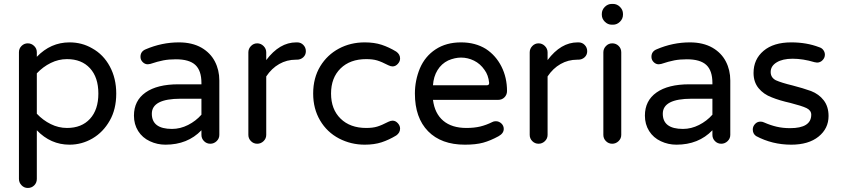

<svg xmlns="http://www.w3.org/2000/svg" viewBox="-20 -724 4269 975"><path d="M76.2 184.6V-459Q76.2 -477.5 89.4 -490.7Q102.5 -503.9 121.1 -503.9Q139.6 -503.9 153.3 -490.7Q167 -477.5 167 -459V-435.5Q237.3 -508.8 333 -508.8Q396.5 -508.8 448.2 -478.5Q504.9 -447.3 537.6 -386.7Q570.3 -326.2 570.3 -249Q570.3 -168.9 537.1 -111.3Q503.9 -52.7 449.7 -21Q395.5 10.7 333 10.7Q237.3 10.7 167 -62.5V184.6Q167 204.1 153.8 217.3Q140.6 230.5 121.1 230.5Q102.5 230.5 89.4 216.8Q76.2 203.1 76.2 184.6ZM479.5 -249Q479.5 -331.1 437 -377.4Q394.5 -423.8 320.3 -423.8Q277.3 -423.8 237.8 -404.3Q198.2 -384.8 167 -351.6V-146.5Q198.2 -113.3 237.8 -93.8Q277.3 -74.2 320.3 -74.2Q394.5 -74.2 437 -120.6Q479.5 -167 479.5 -249Z M741.2 -6.8Q703.1 -24.4 681.6 -58.6Q660.2 -92.8 660.2 -136.7Q660.2 -212.9 719.2 -254.4Q778.3 -295.9 885.7 -295.9H1002.9V-302.7Q1002.9 -365.2 972.2 -394Q941.4 -422.9 873 -422.9Q837.9 -422.9 809.6 -417.5Q781.2 -412.1 743.2 -399.4L730.5 -397.5Q715.8 -397.5 704.6 -408.7Q693.4 -419.9 693.4 -435.5Q693.4 -462.9 719.7 -473.6Q801.8 -508.8 888.7 -508.8Q956.1 -508.8 1003.9 -481.4Q1048.8 -455.1 1071.3 -411.6Q1093.8 -368.2 1093.8 -315.4V-39.1Q1093.8 -20.5 1080.1 -7.3Q1066.4 5.9 1047.9 5.9Q1029.3 5.9 1016.1 -7.3Q1002.9 -20.5 1002.9 -39.1V-62.5Q932.6 10.7 820.3 10.7Q778.3 10.7 741.2 -6.8ZM1002.9 -141.6V-222.7H897.5Q751 -222.7 751 -146.5Q751 -69.3 853.5 -69.3Q895.5 -69.3 935.1 -89.4Q974.6 -109.4 1002.9 -141.6Z M1241.2 -39.1V-458Q1241.2 -476.6 1254.4 -490.2Q1267.6 -503.9 1286.1 -503.9Q1304.7 -503.9 1318.4 -490.2Q1332 -476.6 1332 -458V-418.9Q1399.4 -508.8 1484.4 -508.8H1489.3Q1507.8 -508.8 1520.5 -495.6Q1533.2 -482.4 1533.2 -463.9Q1533.2 -445.3 1520 -433.1Q1506.8 -420.9 1487.3 -420.9H1482.4Q1436.5 -420.9 1397.9 -398.9Q1359.4 -377 1332 -335.9V-39.1Q1332 -20.5 1318.4 -7.3Q1304.7 5.9 1286.1 5.9Q1267.6 5.9 1254.4 -7.3Q1241.2 -20.5 1241.2 -39.1Z M1702.1 -20.5Q1640.6 -52.7 1605.5 -112.3Q1570.3 -171.9 1570.3 -249Q1570.3 -328.1 1606.4 -387.7Q1641.6 -445.3 1700.7 -477.1Q1759.8 -508.8 1832 -508.8Q1880.9 -508.8 1918 -496.6Q1955.1 -484.4 1992.2 -461.9Q2011.7 -448.2 2011.7 -426.8Q2011.7 -412.1 2000 -399.4Q1988.3 -386.7 1973.6 -386.7Q1963.9 -386.7 1952.1 -392.6Q1918 -410.2 1895.5 -417Q1873 -423.8 1839.8 -423.8Q1757.8 -423.8 1709.5 -376.5Q1661.1 -329.1 1661.1 -249Q1661.1 -168.9 1709.5 -121.6Q1757.8 -74.2 1839.8 -74.2Q1873 -74.2 1895.5 -81.1Q1918 -87.9 1952.1 -105.5Q1963.9 -111.3 1973.6 -111.3Q1988.3 -111.3 2000 -98.6Q2011.7 -85.9 2011.7 -71.3Q2011.7 -49.8 1992.2 -36.1Q1955.1 -13.7 1918 -1.5Q1880.9 10.7 1832 10.7Q1762.7 10.7 1702.1 -20.5Z M2086.9 -249Q2086.9 -315.4 2112.3 -377Q2138.7 -438.5 2192.4 -473.6Q2246.1 -508.8 2321.3 -508.8Q2393.6 -508.8 2447.3 -475.6Q2498 -442.4 2526.4 -386.2Q2554.7 -330.1 2554.7 -261.7Q2554.7 -243.2 2542 -230Q2529.3 -216.8 2508.8 -216.8H2178.7Q2187.5 -147.5 2231 -110.8Q2274.4 -74.2 2348.6 -74.2Q2387.7 -74.2 2418.5 -81.5Q2449.2 -88.9 2480.5 -104.5Q2487.3 -108.4 2498 -108.4Q2513.7 -108.4 2525.9 -97.2Q2538.1 -85.9 2538.1 -69.3Q2538.1 -46.9 2511.7 -32.2Q2470.7 -9.8 2433.6 0.5Q2396.5 10.7 2340.8 10.7Q2220.7 10.7 2153.8 -57.6Q2086.9 -126 2086.9 -249ZM2463.9 -303.7Q2460 -342.8 2440.4 -369.1Q2418.9 -400.4 2387.2 -416Q2355.5 -431.6 2321.3 -431.6Q2290 -431.6 2255.9 -417Q2221.7 -400.4 2201.7 -367.7Q2181.6 -335 2178.7 -291H2452.1Q2464.8 -291 2463.9 -303.7Z M2669.9 -39.1V-458Q2669.9 -476.6 2683.1 -490.2Q2696.3 -503.9 2714.8 -503.9Q2733.4 -503.9 2747.1 -490.2Q2760.7 -476.6 2760.7 -458V-418.9Q2828.1 -508.8 2913.1 -508.8H2918Q2936.5 -508.8 2949.2 -495.6Q2961.9 -482.4 2961.9 -463.9Q2961.9 -445.3 2948.7 -433.1Q2935.5 -420.9 2916 -420.9H2911.1Q2865.2 -420.9 2826.7 -398.9Q2788.1 -377 2760.7 -335.9V-39.1Q2760.7 -20.5 2747.1 -7.3Q2733.4 5.9 2714.8 5.9Q2696.3 5.9 2683.1 -7.3Q2669.9 -20.5 2669.9 -39.1Z M3036.1 -649.4V-653.3Q3036.1 -673.8 3051.3 -689Q3066.4 -704.1 3086.9 -704.1H3092.8Q3113.3 -704.1 3128.4 -689Q3143.6 -673.8 3143.6 -653.3V-649.4Q3143.6 -628.9 3128.4 -613.8Q3113.3 -598.6 3092.8 -598.6H3086.9Q3066.4 -598.6 3051.3 -613.8Q3036.1 -628.9 3036.1 -649.4ZM3043.9 -39.1V-458Q3043.9 -476.6 3057.1 -490.2Q3070.3 -503.9 3088.9 -503.9Q3108.4 -503.9 3121.6 -490.7Q3134.8 -477.5 3134.8 -458V-39.1Q3134.8 -20.5 3121.1 -7.3Q3107.4 5.9 3088.9 5.9Q3070.3 5.9 3057.1 -7.3Q3043.9 -20.5 3043.9 -39.1Z M3335.9 -6.8Q3297.9 -24.4 3276.4 -58.6Q3254.9 -92.8 3254.9 -136.7Q3254.9 -212.9 3314 -254.4Q3373 -295.9 3480.5 -295.9H3597.7V-302.7Q3597.7 -365.2 3566.9 -394Q3536.1 -422.9 3467.8 -422.9Q3432.6 -422.9 3404.3 -417.5Q3376 -412.1 3337.9 -399.4L3325.2 -397.5Q3310.5 -397.5 3299.3 -408.7Q3288.1 -419.9 3288.1 -435.5Q3288.1 -462.9 3314.5 -473.6Q3396.5 -508.8 3483.4 -508.8Q3550.8 -508.8 3598.6 -481.4Q3643.6 -455.1 3666 -411.6Q3688.5 -368.2 3688.5 -315.4V-39.1Q3688.5 -20.5 3674.8 -7.3Q3661.1 5.9 3642.6 5.9Q3624 5.9 3610.8 -7.3Q3597.7 -20.5 3597.7 -39.1V-62.5Q3527.3 10.7 3415 10.7Q3373 10.7 3335.9 -6.8ZM3597.7 -141.6V-222.7H3492.2Q3345.7 -222.7 3345.7 -146.5Q3345.7 -69.3 3448.2 -69.3Q3490.2 -69.3 3529.8 -89.4Q3569.3 -109.4 3597.7 -141.6Z M3819.3 -33.2Q3802.7 -44.9 3802.7 -66.4Q3802.7 -82 3814 -94.2Q3825.2 -106.4 3841.8 -106.4Q3851.6 -106.4 3859.4 -102.5Q3892.6 -87.9 3923.8 -80.6Q3955.1 -73.2 3992.2 -73.2Q4099.6 -73.2 4099.6 -141.6Q4099.6 -163.1 4076.2 -174.8Q4051.8 -186.5 3994.1 -201.2Q3937.5 -213.9 3899.4 -229.5Q3857.4 -245.1 3832 -276.4Q3806.6 -307.6 3806.6 -353.5Q3806.6 -422.9 3857.4 -465.8Q3908.2 -508.8 3998 -508.8Q4076.2 -508.8 4139.6 -484.4Q4153.3 -480.5 4161.1 -469.7Q4168.9 -459 4168.9 -446.3Q4168.9 -430.7 4157.2 -418.5Q4145.5 -406.2 4128.9 -406.2L4116.2 -408.2Q4057.6 -425.8 4004.9 -425.8Q3954.1 -425.8 3923.8 -407.2Q3893.6 -388.7 3893.6 -358.4Q3893.6 -330.1 3919.9 -316.4Q3948.2 -303.7 4004.9 -290Q4057.6 -276.4 4098.6 -261.7Q4138.7 -246.1 4163.1 -214.4Q4187.5 -182.6 4187.5 -134.8Q4187.5 -71.3 4136.7 -30.3Q4085.9 10.7 3998 10.7Q3901.4 10.7 3819.3 -33.2Z"/></svg>

Font: jf-openhuninn-1.0
Style: Regular
Weight: 400
Designer: [Kosugi Maru]
      Designed by Motoya company      

      [Varela Round]
      Joe Prince(Latin component); Avraham Co
Foundry: justfont CO.,LTD.
Version: 1.0